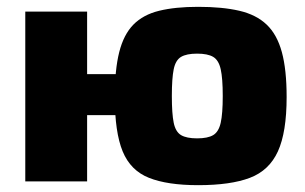

<svg xmlns="http://www.w3.org/2000/svg" viewBox="-20 -531 893 562"><path d="M560 -511Q631 -511 680.5 -499.5Q730 -488 760.5 -459Q791 -430 805 -378.5Q819 -327 819 -247Q819 -144 793.5 -88Q768 -32 711.5 -10.5Q655 11 560 11Q470 11 416 -10.5Q362 -32 339 -88Q316 -144 316 -247Q316 -327 329 -378.5Q342 -430 370.5 -459Q399 -488 446 -499.5Q493 -511 560 -511ZM235 -497V0H54V-497ZM379 -314V-194H227V-314ZM557 -374Q526 -374 510 -364.5Q494 -355 488.5 -328.5Q483 -302 483 -250Q483 -198 488.5 -171.5Q494 -145 510 -135.5Q526 -126 557 -126Q588 -126 604 -135.5Q620 -145 626 -171.5Q632 -198 632 -250Q632 -302 626 -328.5Q620 -355 604 -364.5Q588 -374 557 -374Z"/></svg>

Font: Exo 2 ExtraBold
Style: Regular
Weight: 800
Designer: Natanael Gama
Foundry: Natanael Gama
Version: Version 2.010